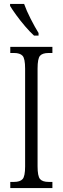

<svg xmlns="http://www.w3.org/2000/svg" viewBox="-20 -951 317 971"><path d="M32 0V-31H51Q81 -31 94 -45Q107 -59 107 -109V-604Q107 -655 94 -669Q81 -683 51 -683H32V-714H245V-683H226Q195 -683 182.5 -669Q170 -655 170 -604V-110Q170 -60 182.5 -45.5Q195 -31 226 -31H245V0ZM152 -771Q132 -789 107.5 -817.5Q83 -846 62 -875Q41 -904 31 -921V-931H102Q114 -897 135.5 -855Q157 -813 175 -784V-771Z"/></svg>

Font: Noto Serif Ethiopic ExtraCondensed Light
Style: Regular
Weight: 300
Width: 2
Designer: Monotype Design Team
Foundry: Monotype Imaging Inc.
Version: Version 2.102; ttfautohint (v1.8.4.7-5d5b)